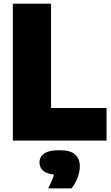

<svg xmlns="http://www.w3.org/2000/svg" viewBox="-20 -760 599 1038"><path d="M49.5 0V-740H256V-176H556V0ZM240 258.5Q265 213 271.5 184Q230 179 211.8 162Q193.5 145 193.5 118.5Q193.5 87.5 219.2 69.8Q245 52 302.5 52Q360 52 385.8 75Q411.5 98 411.5 139.5Q411.5 169.5 398.5 202.8Q385.5 236 366.5 258.5Z"/></svg>

Font: Encode Sans SmCnd Black
Style: Regular
Weight: 900
Width: 4
Designer: Multiple Designers
Foundry: Impallari Type
Version: Version 3.002; ttfautohint (v1.8.3) -l 8 -r 50 -G 200 -x 14 